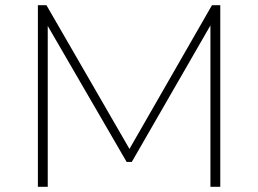

<svg xmlns="http://www.w3.org/2000/svg" viewBox="-20 -720 996 740"><path d="M164 -620 468 -96H488L791 -622V0H829V-700H797L479 -146L159 -700H126V0H164Z"/></svg>

Font: Montserrat-Alt1 ExtLt
Style: Regular
Weight: 200
Designer: Differentunic
Foundry: Differentunic
Version: Version 7.222